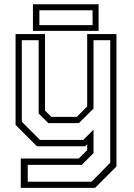

<svg xmlns="http://www.w3.org/2000/svg" viewBox="-20 -704 643 924"><path d="M158 0 55 -103V-540H196.5V-172L227 -141.5H349.5L399.5 -191.5V-540H540.5V97L437.5 200H80V59H359L399.5 18.5V-10L389.5 0ZM113.5 170.5H420.5L510.5 79V-510.5H430V-181.5L359.5 -111.5H212.5L166 -158V-510.5H85V-118L172.5 -30.5H380.5L430 -80V33L373.5 89.5H113.5ZM138.5 -555.5V-683.5H454.5V-555.5ZM169.5 -583H425.5V-654.5H169.5Z"/></svg>

Font: Tourney Light
Style: Regular
Weight: 300
Version: Version 1.015